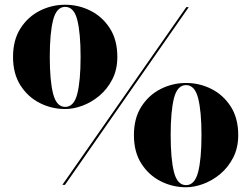

<svg xmlns="http://www.w3.org/2000/svg" viewBox="-20 -780 1060 810"><path d="M35 -540Q35 -611.5 66.5 -660.5Q98 -709.5 148.2 -734.8Q198.5 -760 255 -760Q311.5 -760 361.8 -734.8Q412 -709.5 443.5 -660.5Q475 -611.5 475 -540Q475 -486.5 454 -445.5Q433 -404.5 399.8 -376.5Q366.5 -348.5 328.2 -334.2Q290 -320 255 -320Q198.5 -320 148.2 -345.2Q98 -370.5 66.5 -419.5Q35 -468.5 35 -540ZM190 -540Q190 -439 204.2 -384Q218.5 -329 255 -329Q292 -329 306 -384Q320 -439 320 -540Q320 -641 306 -696Q292 -751 255 -751Q218.5 -751 204.2 -696Q190 -641 190 -540ZM766 -750H776.5L254 0H243ZM545 -210Q545 -281.5 576.5 -330.5Q608 -379.5 658.2 -404.8Q708.5 -430 765 -430Q821.5 -430 871.8 -404.8Q922 -379.5 953.5 -330.5Q985 -281.5 985 -210Q985 -156.5 964 -115.5Q943 -74.5 909.8 -46.5Q876.5 -18.5 838 -4.2Q799.5 10 765 10Q708.5 10 658.2 -15.2Q608 -40.5 576.5 -89.5Q545 -138.5 545 -210ZM700 -210Q700 -109 714 -54Q728 1 765 1Q801.5 1 815.8 -54Q830 -109 830 -210Q830 -311 815.8 -366Q801.5 -421 765 -421Q728 -421 714 -366Q700 -311 700 -210Z"/></svg>

Font: Bodoni* 24pt
Style: Bold
Weight: 700
Version: Version 2.3